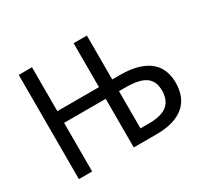

<svg xmlns="http://www.w3.org/2000/svg" viewBox="-143 -926 1219 1139"><g transform="rotate(-30 466.0 -357.0)"><path d="M880.9 -209Q880.9 -161.6 866.2 -123Q851.6 -84.5 820.8 -57.1Q790 -29.8 742.7 -14.9Q695.3 0 629.9 0H473.1V-333H188V0H97.2V-713.9H188V-413.1H473.1V-713.9H564V-413.1H617.2Q691.4 -413.1 741.9 -397Q792.5 -380.9 823.2 -353.3Q854 -325.7 867.4 -288.6Q880.9 -251.5 880.9 -209ZM564 -78.1H622.1Q707 -78.1 747.1 -110.4Q787.1 -142.6 787.1 -209Q787.1 -243.2 775.9 -266.8Q764.6 -290.5 742.4 -305.2Q720.2 -319.8 686.3 -326.4Q652.3 -333 606.9 -333H564Z"/></g></svg>

Font: WenQuanYi Micro Hei
Style: Regular
Weight: 400
Foundry: Ascender Corporation
Version: Version 0.2.0-beta